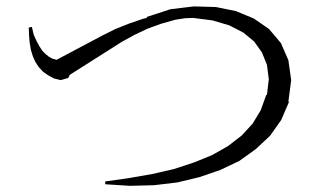

<svg xmlns="http://www.w3.org/2000/svg" viewBox="-20 -651 1040 603"><path d="M131.8 -414.1 115.2 -425.8 101.6 -440.4 90.8 -457 83 -474.6 77.1 -494.1 73.2 -516.6 71.3 -540 70.3 -564.5 80.1 -566.4 85.9 -542 94.7 -522.5 103.5 -505.9 113.3 -491.2 124 -480.5 133.8 -472.7 144.5 -466.8 155.3 -463.9 157.2 -462.9 300.8 -539.1 341.8 -559.6 385.7 -577.1 431.6 -592.8 441.4 -594.7 440.4 -597.7 515.6 -622.1 588.9 -630.9 658.2 -628.9 720.7 -616.2 777.3 -592.8 825.2 -559.6 862.3 -515.6 885.7 -461.9 894.5 -399.4 885.7 -332 887.7 -331.1 863.3 -274.4 828.1 -224.6 783.2 -182.6 731.4 -145.5 671.9 -117.2 606.4 -94.7 537.1 -78.1 463.9 -69.3 387.7 -67.4 310.5 -72.3V-77.1V-81.1L385.7 -91.8L458 -104.5L526.4 -120.1L588.9 -140.6L646.5 -164.1L696.3 -192.4L739.3 -225.6L773.4 -262.7L798.8 -304.7L816.4 -353.5L818.4 -352.5L824.2 -402.3L818.4 -447.3L802.7 -486.3L778.3 -520.5L744.1 -548.8L700.2 -571.3L647.5 -586.9L586.9 -594.7L561.5 -593.8L530.3 -588.9L485.4 -576.2L442.4 -560.5L401.4 -541L362.3 -519.5L199.2 -416L194.3 -406.2L170.9 -399.4L150.4 -404.3Z"/></svg>

Font: Kurinto Seri
Style: Regular
Weight: 400
Designer: Kurinto was developed by Clint Goss from a range of fonts that are compatible with the SIL Open Font License Version 1.1
Foundry: Clinton F. Goss
Version: Version 2.196; July 25, 2020